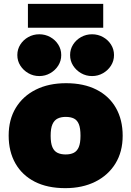

<svg xmlns="http://www.w3.org/2000/svg" viewBox="-20 -967 682 997"><path d="M319 10Q226 10 160.5 -23.5Q95 -57 60 -118.5Q25 -180 25 -263Q25 -346 62 -407Q99 -468 166 -501.5Q233 -535 323 -535Q415 -535 481 -501.5Q547 -468 582 -406.5Q617 -345 617 -262Q617 -179 579.5 -118Q542 -57 475 -23.5Q408 10 319 10ZM321 -165Q346 -165 363 -173.5Q380 -182 389 -203Q398 -224 398 -262Q398 -301 389.5 -322Q381 -343 364 -351.5Q347 -360 321 -360Q297 -360 279.5 -351.5Q262 -343 252.5 -322Q243 -301 243 -262Q243 -224 252 -203Q261 -182 278.5 -173.5Q296 -165 321 -165ZM184 -572Q153 -572 127 -587Q101 -602 85.5 -626.5Q70 -651 70 -681Q70 -711 85.5 -735.5Q101 -760 127 -774.5Q153 -789 184 -789Q215 -789 241 -774.5Q267 -760 282.5 -735.5Q298 -711 298 -681Q298 -651 282.5 -626.5Q267 -602 241 -587Q215 -572 184 -572ZM458 -572Q427 -572 401 -587Q375 -602 359.5 -626.5Q344 -651 344 -681Q344 -711 359.5 -735.5Q375 -760 401 -774.5Q427 -789 458 -789Q489 -789 515 -774.5Q541 -760 556.5 -735.5Q572 -711 572 -681Q572 -651 556.5 -626.5Q541 -602 515 -587Q489 -572 458 -572ZM125 -823V-947H516V-823Z"/></svg>

Font: REM Black
Style: Regular
Weight: 900
Designer: Octavio Pardo
Foundry: Ashler Design
Version: Version 1.005;gftools[0.9.28]